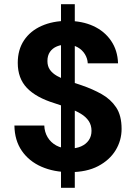

<svg xmlns="http://www.w3.org/2000/svg" viewBox="-20 -812 652 919"><path d="M272 87V-792H338V87ZM314 12Q238 12 178.5 -14Q119 -40 84.5 -90Q50 -140 49 -211H192Q193 -180 208 -155Q223 -130 249.5 -115.5Q276 -101 313 -101Q345 -101 368.5 -111.5Q392 -122 405 -141Q418 -160 418 -186Q418 -213 404.5 -233Q391 -253 367 -267.5Q343 -282 310.5 -294Q278 -306 241 -318Q153 -345 109 -391Q65 -437 65 -511Q65 -574 95 -619Q125 -664 179 -688Q233 -712 302 -712Q373 -712 426.5 -687.5Q480 -663 511.5 -617Q543 -571 545 -509H400Q399 -532 386.5 -552.5Q374 -573 352 -585.5Q330 -598 300 -598Q274 -599 252.5 -590Q231 -581 219 -563.5Q207 -546 207 -520Q207 -495 219 -478Q231 -461 253 -448.5Q275 -436 305 -425.5Q335 -415 370 -404Q423 -386 466.5 -361.5Q510 -337 536 -298Q562 -259 562 -195Q562 -140 533.5 -93Q505 -46 450 -17Q395 12 314 12Z"/></svg>

Font: DM Sans 10pt
Style: Bold
Weight: 700
Version: Version 4.004;gftools[0.9.30]